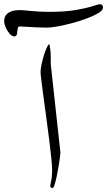

<svg xmlns="http://www.w3.org/2000/svg" viewBox="-142 -916 524 940"><path d="M153.8 -168.5Q153.8 -161.6 151.1 -142.1Q148.4 -122.6 144.3 -97.7Q140.1 -72.8 135 -49.6Q129.9 -26.4 125 -11Q120.1 4.4 116.2 4.4Q104 4.4 104 -7.3Q104 -10.3 108.6 -30.8Q113.3 -51.3 113.3 -83Q113.3 -103 109.1 -142.8Q105 -182.6 98.6 -233.4Q92.3 -284.2 85 -337.6Q77.6 -391.1 71.3 -438.7Q64.9 -486.3 60.8 -519.8Q56.6 -553.2 56.6 -563Q56.6 -579.1 61.5 -601.6Q66.4 -624 73.2 -646Q80.1 -668 87.2 -683.3Q94.2 -698.7 98.6 -700.2Q101.6 -695.8 104 -675.3Q106.4 -654.8 106.4 -643.6V-603ZM362.3 -877.9Q362.3 -866.2 341.1 -853Q319.8 -839.8 286.1 -826.9Q252.4 -814 214.4 -803.7Q176.3 -793.5 142.3 -787.1Q108.4 -780.8 86.9 -780.8Q62.5 -780.8 33.2 -782.2Q3.9 -783.7 -18.3 -785.2Q-40.5 -786.6 -45.4 -786.6Q-53.7 -786.6 -55.4 -774.4Q-57.1 -762.2 -59.1 -750Q-61 -737.8 -71.8 -737.8Q-84 -737.8 -95.5 -751.5Q-106.9 -765.1 -114.3 -782.5Q-121.6 -799.8 -121.6 -811.5Q-121.6 -834 -109.6 -845.9Q-97.7 -857.9 -80.6 -862.3Q-63.5 -866.7 -48.3 -866.7Q-31.7 -866.7 11 -862.3Q53.7 -857.9 97.2 -857.9Q178.2 -857.9 231.2 -867.4Q284.2 -877 312.5 -886.2Q340.8 -895.5 347.7 -895.5Q362.3 -895.5 362.3 -877.9Z"/></svg>

Font: Rohingya Solluk
Style: Regular
Weight: 400
Designer: SIL International
Foundry: SIL International
Version: Version 1.001